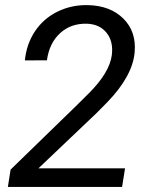

<svg xmlns="http://www.w3.org/2000/svg" viewBox="-20 -741 590 761"><path d="M463.9 0H11.2L22 -68.8L284.2 -323.7L332 -371.1Q414.6 -453.6 423.3 -523.4Q429.7 -577.1 402.3 -611.1Q375 -645 325.2 -647Q261.2 -648.9 218.3 -609.6Q175.3 -570.3 166 -502L78.6 -501.5Q85 -566.9 118.9 -617.4Q152.8 -668 208.3 -695.1Q263.7 -722.2 328.6 -720.7Q417 -718.8 469 -667.2Q521 -615.7 513.7 -533.7Q505.4 -439.9 405.8 -336.4L360.8 -291L132.3 -73.7H475.6Z"/></svg>

Font: RobotoDraft
Style: Italic
Weight: 400
Italic angle: -12°
Version: Version 2.001101; 2014